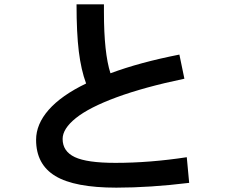

<svg xmlns="http://www.w3.org/2000/svg" viewBox="-20 -828 1040 883"><path d="M850 13Q669 35 515 35Q323 35 234.5 -18.5Q146 -72 146 -185Q146 -257 204 -323Q262 -389 376 -444Q353 -506 342.5 -591Q332 -676 332 -808H458V-772Q458 -584 488 -491Q622 -541 805 -577L828 -466Q642 -427 516 -380.5Q390 -334 329 -285Q268 -236 268 -189Q268 -132 324 -105.5Q380 -79 511 -79Q669 -79 839 -105Z"/></svg>

Font: IBM Plex Sans JP SemiBold
Style: Regular
Weight: 600
Designer: Mike Abbink; Paul van der Laan; Pieter van Rosmalen; Wujin Sim; Yejin Wi; Jinhee Kim; Boomi Park; Yona Kim; Kichan Ma
Foundry: Sandoll Inc.
Version: Version 1.001